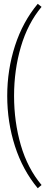

<svg xmlns="http://www.w3.org/2000/svg" viewBox="-20 -774 254 1013"><path d="M54.2 -268.1Q54.2 -130.9 89.8 -8.3Q125.5 114.3 199.2 202.1L179.2 219.2Q99.6 123.5 58.8 -3.2Q18.1 -129.9 18.1 -268.1Q18.1 -405.8 59.1 -532.5Q100.1 -659.2 179.2 -753.9L199.2 -737.8Q126.5 -650.4 90.3 -527.6Q54.2 -404.8 54.2 -268.1Z"/></svg>

Font: RawengulkSans
Style: Regular
Weight: 500
Designer: gluk (gluksza@wp.pl)
Foundry: gluk (gluksza@wp.pl)
Version: Version 0.94